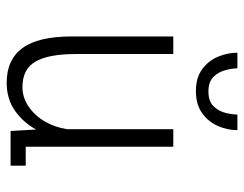

<svg xmlns="http://www.w3.org/2000/svg" viewBox="-100 -638 749 590"><g transform="rotate(90 275.0 -342.5)"><path d="M233.5 12Q163 12 127.2 -36.5Q91.5 -85 91.5 -188V-500H145.5V-201Q145.5 -116.5 168.8 -76.5Q192 -36.5 247 -36.5Q278.5 -36.5 306 -54.8Q333.5 -73 352 -104Q370.5 -135 376.5 -173.5V-500H430.5V-46.5H488.5V0H382L377.5 -78.5Q356 -39 319.8 -13.5Q283.5 12 233.5 12ZM259.5 -569.5Q218.5 -569.5 192.5 -588.5Q166.5 -607.5 154 -636.8Q141.5 -666 141.5 -697H189.5Q189.5 -682 194.8 -661Q200 -640 215.2 -624Q230.5 -608 260.5 -608Q291 -608 306.2 -624Q321.5 -640 326.5 -661Q331.5 -682 331.5 -697H379.5Q379.5 -666 366.5 -636.8Q353.5 -607.5 327 -588.5Q300.5 -569.5 259.5 -569.5Z"/></g></svg>

Font: Trispace SemiCondensed ExtraLight
Style: Regular
Weight: 200
Width: 4
Designer: Tyler Finck
Foundry: Etcetera Type Company
Version: Version 1.210; ttfautohint (v1.8.3)